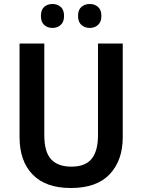

<svg xmlns="http://www.w3.org/2000/svg" viewBox="-20 -932 713 962"><path d="M595 -244Q595 -129 530 -59.5Q465 10 335 10Q209 10 143.5 -57.5Q78 -125 78 -245V-714H202V-254Q202 -171 236 -134Q270 -97 338 -97Q407 -97 439 -136Q471 -175 471 -255V-714H595ZM185 -852Q185 -883 201.5 -897.5Q218 -912 243 -912Q267 -912 284 -897.5Q301 -883 301 -852Q301 -822 284 -807Q267 -792 243 -792Q218 -792 201.5 -807Q185 -822 185 -852ZM371 -852Q371 -883 388 -897.5Q405 -912 430 -912Q454 -912 471 -897.5Q488 -883 488 -852Q488 -822 471 -807Q454 -792 430 -792Q405 -792 388 -807Q371 -822 371 -852Z"/></svg>

Font: Noto Sans Arabic UI SmCn SmBd
Style: Regular
Weight: 600
Width: 4
Designer: Monotype Design Team, Nadine Chahine and Nizar Qandah
Foundry: Monotype Imaging Inc.
Version: Version 2.010; ttfautohint (v1.8.4.7-5d5b)